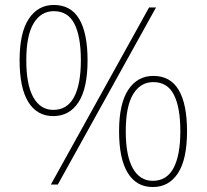

<svg xmlns="http://www.w3.org/2000/svg" viewBox="-20 -744 833 774"><path d="M197 -724Q266 -724 299.5 -667Q333 -610 333 -501Q333 -388 296.5 -332Q260 -276 195 -276Q129 -276 94 -333Q59 -390 59 -501Q59 -612 96 -668Q133 -724 197 -724ZM609 -714 213 0H185L581 -714ZM197 -699Q145 -699 115.5 -650Q86 -601 86 -501Q86 -402 114.5 -351.5Q143 -301 195 -301Q251 -301 278.5 -352.5Q306 -404 306 -501Q306 -597 280 -648Q254 -699 197 -699ZM598 -438Q667 -438 700.5 -381Q734 -324 734 -215Q734 -102 697.5 -46Q661 10 596 10Q530 10 495 -47Q460 -104 460 -215Q460 -326 497 -382Q534 -438 598 -438ZM598 -413Q546 -413 516.5 -364Q487 -315 487 -215Q487 -116 515.5 -65.5Q544 -15 596 -15Q652 -15 679.5 -66.5Q707 -118 707 -215Q707 -311 681 -362Q655 -413 598 -413Z"/></svg>

Font: Noto Sans Thaana Thin
Style: Regular
Weight: 100
Designer: David Williams
Foundry: Google Inc.
Version: Version 3.001; ttfautohint (v1.8.4.7-5d5b)